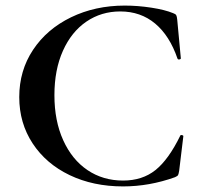

<svg xmlns="http://www.w3.org/2000/svg" viewBox="-20 -656 721 688"><path d="M600 -609Q609 -606 611.5 -601.5Q614 -597 615 -586L628 -447Q628 -444 623 -443Q618 -442 616 -446Q588 -528 536 -571.5Q484 -615 411 -615Q343 -615 289.5 -578.5Q236 -542 205.5 -474Q175 -406 175 -315Q175 -223 206.5 -153.5Q238 -84 293.5 -46.5Q349 -9 421 -9Q490 -9 537 -46.5Q584 -84 626 -170Q627 -173 632 -172Q637 -171 637 -168L622 -44Q620 -32 618 -28.5Q616 -25 607 -21Q515 12 421 12Q314 12 229.5 -28.5Q145 -69 97 -142Q49 -215 49 -308Q49 -403 98.5 -477.5Q148 -552 234.5 -594Q321 -636 427 -636Q474 -636 522.5 -628.5Q571 -621 600 -609Z"/></svg>

Font: Cormorant Garamond
Style: Bold
Weight: 700
Designer: Christian Thalmann (Catharsis Fonts)
Foundry: Catharsis Fonts
Version: Version 4.000